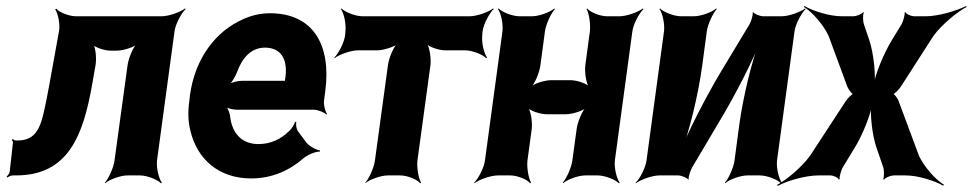

<svg xmlns="http://www.w3.org/2000/svg" viewBox="-20 -582 3227 637"><path d="M516 -528H232C210 -528 176 -541 167 -553L163 -551C172 -539 180 -502 176 -480L144 -303C138 -269 132 -240 127 -217C114 -159 99 -116 39 -116H32C28 -116 24 -119 23 -121L19 -118C21 -116 23 -112 23 -109L12 -11C11 -6 5 1 2 4L5 7C8 4 16 0 22 0H33C207 0 256 -133 286 -303L297 -366C301 -388 297 -427 288 -439L285 -436C294 -425 327 -414 346 -414H368C388 -414 425 -425 439 -438L437 -440C422 -428 406 -388 403 -364L360 -50C357 -26 340 11 328 24L329 26C342 14 379 0 403 0H444C468 0 503 14 514 26L517 24C507 11 498 -26 501 -50L559 -478C562 -502 582 -539 596 -552L594 -554C579 -542 540 -528 516 -528Z M876 -538C844 -538 814 -531 786 -518C697 -479 627 -390 610 -265L608 -246C603 -211 604 -178 612 -147C634 -55 705 10 813 10C882 10 940 -16 987 -57C1001 -69 1029 -80 1041 -79L1042 -83C1029 -84 1004 -98 995 -111L969 -146C963 -154 961 -169 963 -177L959 -178C957 -170 947 -153 938 -146C911 -120 878 -104 837 -104C782 -104 751 -140 744 -192C743 -206 735 -226 728 -233L726 -229C733 -223 752 -218 766 -218H1021C1035 -218 1056 -209 1063 -202L1065 -204C1059 -212 1053 -234 1055 -248L1059 -278C1080 -434 1018 -538 876 -538ZM927 -326 926 -320C926 -317 924 -311 926 -310L929 -312C928 -314 922 -314 919 -314H783C769 -314 745 -308 736 -301L738 -297C747 -305 761 -328 767 -344C783 -389 813 -424 859 -424C911 -424 935 -387 927 -326Z M1580 -465 1581 -478C1584 -502 1604 -539 1618 -552L1616 -554C1601 -542 1562 -528 1538 -528H1183C1159 -528 1124 -542 1113 -554L1111 -552C1121 -539 1129 -502 1126 -478L1125 -465C1122 -441 1103 -404 1089 -391L1090 -389C1105 -401 1144 -415 1168 -415H1231C1251 -415 1289 -426 1303 -439L1301 -441C1286 -429 1270 -389 1267 -365L1224 -50C1221 -26 1204 11 1192 24V26C1205 14 1243 0 1267 0H1308C1332 0 1365 14 1374 26L1377 24C1369 11 1362 -26 1365 -50L1408 -365C1411 -389 1405 -429 1394 -441L1392 -439C1402 -426 1437 -415 1457 -415H1523C1547 -415 1582 -401 1593 -389L1596 -391C1586 -404 1577 -441 1580 -465Z M2020 -50 2078 -478C2081 -502 2101 -539 2115 -552L2113 -554C2098 -542 2059 -528 2035 -528H1994C1970 -528 1937 -542 1928 -554L1926 -552C1934 -539 1940 -502 1937 -478L1922 -366C1919 -342 1925 -302 1936 -290L1938 -292C1928 -305 1893 -316 1873 -316H1808C1788 -316 1751 -305 1737 -292L1739 -290C1754 -302 1770 -342 1773 -366L1788 -478C1791 -502 1809 -539 1821 -552L1819 -554C1806 -542 1769 -528 1745 -528H1704C1680 -528 1645 -542 1634 -554L1632 -552C1642 -539 1650 -502 1647 -478L1589 -50C1586 -26 1567 11 1553 24L1554 26C1569 14 1608 0 1632 0H1673C1697 0 1730 14 1739 26L1742 24C1734 11 1727 -26 1730 -50L1744 -153C1747 -177 1741 -217 1730 -229L1728 -227C1738 -214 1773 -203 1793 -203H1858C1878 -203 1915 -214 1929 -227L1927 -229C1912 -217 1896 -177 1893 -153L1879 -50C1876 -26 1859 11 1847 24L1848 26C1861 14 1898 0 1922 0H1963C1987 0 2022 14 2033 26L2036 24C2026 11 2017 -26 2020 -50Z M2467 -502 2373 -346C2322 -261 2263 -146 2235 -75L2239 -74C2267 -145 2297 -269 2310 -366L2325 -478C2328 -502 2346 -539 2358 -552L2356 -554C2343 -542 2306 -528 2282 -528H2240C2216 -528 2181 -542 2170 -554L2168 -552C2178 -539 2186 -502 2183 -478L2125 -50C2122 -26 2103 11 2089 24L2090 26C2105 14 2144 0 2168 0H2230C2240 0 2261 8 2263 14L2265 12C2263 6 2271 -17 2276 -26L2369 -183C2420 -268 2479 -383 2506 -453L2503 -454C2475 -384 2445 -260 2432 -163L2417 -50C2414 -26 2397 11 2385 24L2386 26C2399 14 2436 0 2460 0H2501C2525 0 2560 14 2571 26L2574 24C2564 11 2555 -26 2558 -50L2616 -478C2619 -502 2639 -539 2653 -552L2651 -554C2636 -542 2597 -528 2573 -528H2512C2502 -528 2481 -536 2479 -542L2477 -540C2479 -533 2472 -511 2467 -502Z M2864 -449 2846 -502C2843 -511 2842 -533 2846 -540L2844 -542C2840 -535 2820 -528 2812 -528H2773C2732 -528 2676 -546 2649 -562L2647 -559C2674 -543 2712 -500 2729 -463L2791 -295C2794 -287 2807 -268 2814 -268V-272C2807 -272 2790 -253 2785 -245L2668 -66C2641 -28 2589 15 2559 31L2560 35C2590 18 2653 0 2695 0H2735C2744 0 2761 7 2763 14L2766 12C2764 5 2771 -17 2775 -25L2814 -89C2842 -134 2870 -204 2875 -243H2871C2866 -204 2873 -134 2889 -89L2911 -25C2913 -17 2914 5 2910 12L2913 14C2917 7 2936 0 2945 0H2985C3026 0 3082 18 3109 34L3112 31C3085 15 3046 -28 3029 -65L2962 -245C2960 -253 2947 -272 2940 -272V-268C2947 -268 2964 -287 2969 -295L3077 -463C3104 -500 3156 -543 3187 -559L3185 -562C3154 -546 3092 -528 3052 -528H3012C3004 -528 2986 -535 2984 -542L2981 -540C2983 -533 2976 -511 2972 -503L2939 -449C2911 -403 2882 -332 2877 -293H2881C2886 -332 2879 -404 2864 -449Z"/></svg>

Font: Asimov
Style: EdgeNarIt
Weight: 500
Designer: Google
Version: Version 2.000980: 2014